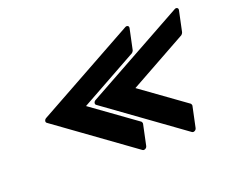

<svg xmlns="http://www.w3.org/2000/svg" viewBox="-78 -656 771 651"><g transform="rotate(-20 307.5 -331.0)"><path d="M544.4 -216.3Q545.4 -215.3 546.4 -212.6Q547.4 -210 546.9 -208L531.2 -133.8Q529.8 -127.4 524.2 -124.8Q518.6 -122.1 514.2 -125.5L241.7 -322.3Q237.3 -325.2 238.5 -330.6Q239.7 -335.9 245.1 -338.9L601.6 -536.1Q607.4 -539.6 611.8 -536.9Q616.2 -534.2 614.7 -527.8L599.1 -454.1Q598.6 -452.1 596.7 -449.5Q594.7 -446.8 593.3 -445.8L385.7 -330.6ZM366.2 -216.3Q367.2 -215.3 368.2 -212.6Q369.1 -210 368.7 -208L353 -133.8Q351.6 -127.4 345.9 -124.8Q340.3 -122.1 335.9 -125.5L63.5 -322.3Q59.1 -325.2 60.3 -330.6Q61.5 -335.9 66.9 -338.9L423.3 -536.1Q429.2 -539.6 433.6 -536.9Q438 -534.2 436.5 -527.8L420.9 -454.1Q420.4 -452.1 418.5 -449.5Q416.5 -446.8 415 -445.8L207.5 -330.6Z"/></g></svg>

Font: Fibel Nord
Style: Bold Italic
Weight: 700
Designer: Peter Wiegel
Foundry: Peter Wioegel
Version: Version 000.000